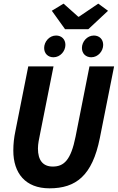

<svg xmlns="http://www.w3.org/2000/svg" viewBox="-20 -1013 641 1045"><path d="M249.2 12C393 12 482.4 -56.6 523.3 -261.3L601 -651.7H467L391.3 -269.3C365.9 -142.1 328.5 -106.5 267.2 -106.5C214 -106.5 186.5 -140.6 186.5 -204.4C186.5 -230.1 192.6 -257.1 198.2 -284.9L271.3 -651.7H133.8L63.9 -299.9C56.2 -263 52.5 -230.7 52.5 -193.2C52.5 -71.2 117.6 12 249.2 12ZM271 -701.3C308.5 -701.3 336 -735.4 336 -768.6C336 -799.8 314.5 -819.6 285.3 -819.6C247.7 -819.6 220.3 -785.5 220.3 -752C220.3 -721.1 241.7 -701.3 271 -701.3ZM476.6 -701.3C514.2 -701.3 541.6 -735.4 541.6 -768.6C541.6 -799.8 520.2 -819.6 490.9 -819.6C453.4 -819.6 425.9 -785.5 425.9 -752C425.9 -721.1 447.4 -701.3 476.6 -701.3ZM334 -854.2H460.8L567.9 -954.3L514.8 -993.2L409.7 -922.1H405.7L326 -993.2L262 -954.5L334 -854.2Z"/></svg>

Font: Source Code Variable
Style: Italic
Weight: 400
Italic angle: -11°
Monospace: yes
Designer: Paul D. Hunt, Teo Tuominen
Foundry: Adobe Systems Incorporated
Version: Version 1.005;PS 1.0;hotconv 16.6.54;makeotf.lib2.5.65590